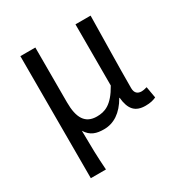

<svg xmlns="http://www.w3.org/2000/svg" viewBox="-171 -678 970 1011"><g transform="rotate(-30 314.0 -172.0)"><path d="M92 199H184C178 114 177 66 176 -41C202 2 238 11 282 11C341 11 393 -22 433 -92H435C442 -19 471 13 533 13C562 13 581 8 598 0L586 -69C572 -65 562 -63 553 -63C529 -63 513 -75 513 -106C513 -237 517 -396 519 -543H427V-171C377 -82 332 -66 283 -66C212 -66 183 -115 183 -210V-543H92Z"/></g></svg>

Font: DAIFUKU Sans JP
Style: Regular
Weight: 400
Designer: Original font ‘Source Han Sans JP’ : Ryoko NISHIZUKA  (kana, bopomofo & ideographs); Paul D. Hunt (Latin, Greek & Cyrill
Foundry: Daifuku
Version: Version 1.001